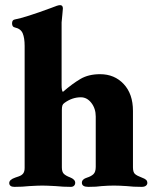

<svg xmlns="http://www.w3.org/2000/svg" viewBox="-20 -725 609 748"><path d="M16 -12Q16 -25 39 -33Q42 -34 53.5 -38Q65 -42 70.5 -49.5Q76 -57 76 -71V-546Q76 -577 68.5 -595Q61 -613 38 -618Q27 -620 27 -634Q27 -647 37 -649Q79 -657 179 -694L200 -702Q209 -705 214 -705Q225 -705 225 -692L223 -669L220 -638V-394Q220 -371 225 -367Q262 -399 293.5 -417.5Q325 -436 370 -436Q426 -436 462 -397.5Q498 -359 498 -293V-73Q498 -54 506 -47Q514 -40 533 -33Q544 -29 549 -24.5Q554 -20 554 -12Q554 -6 548.5 -1.5Q543 3 532 3Q498 3 474 0Q444 -2 424 -2Q402 -2 376 0Q357 3 324 3Q299 3 299 -13Q299 -27 319 -33Q335 -38 344 -46.5Q353 -55 353 -75V-271Q353 -302 336 -324Q319 -346 295 -346Q261 -346 231 -324Q225 -320 223 -314Q221 -308 221 -296V-73Q221 -55 229 -47.5Q237 -40 253 -34Q273 -26 273 -13Q273 -6 268.5 -1.5Q264 3 256 3Q226 3 197 0Q161 -2 145 -2Q128 -2 94 0Q67 3 36 3Q26 3 21 -1Q16 -5 16 -12Z"/></svg>

Font: EB Garamond ExtraBold
Style: Regular
Weight: 800
Designer: Georg Duffner and Octavio Pardo
Foundry: Georg Duffner
Version: Version 1.000